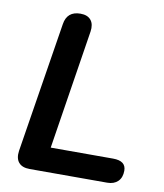

<svg xmlns="http://www.w3.org/2000/svg" viewBox="-81 -780 724 846"><g transform="rotate(10 281.0 -356.5)"><path d="M109 0Q75 0 59.5 -18.5Q44 -37 49 -71L142 -654Q151 -713 211 -713Q243 -713 258 -694.5Q273 -676 268 -643L184 -109H463Q521 -109 521 -65Q521 -34 503.5 -17Q486 0 456 0Z"/></g></svg>

Font: Nunito
Style: Bold Italic
Weight: 700
Italic angle: -9°
Designer: Vernon Adams
Foundry: Vernon Adams
Version: Version 3.601; ttfautohint (v1.8.2.53-6de2)